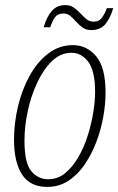

<svg xmlns="http://www.w3.org/2000/svg" viewBox="-20 -723 464 753"><path d="M165 10Q98 10 66.5 -38.5Q35 -87 35 -175Q35 -240 50.5 -305.5Q66 -371 96 -425.5Q126 -480 169 -513Q212 -546 266 -546Q320 -546 357 -502.5Q394 -459 394 -360Q394 -315 385 -264.5Q376 -214 357.5 -165.5Q339 -117 311.5 -77Q284 -37 247.5 -13.5Q211 10 165 10ZM169 -20Q206 -20 235 -43.5Q264 -67 286.5 -105.5Q309 -144 323.5 -189.5Q338 -235 345.5 -280.5Q353 -326 353 -363Q353 -444 326.5 -480Q300 -516 260 -516Q218 -516 184.5 -484Q151 -452 126.5 -400Q102 -348 89 -288Q76 -228 76 -171Q76 -84 102.5 -52Q129 -20 169 -20ZM338 -605Q318 -605 304 -615Q290 -625 279 -637.5Q268 -650 256.5 -660Q245 -670 229 -670Q206 -670 195.5 -655Q185 -640 177 -616H151Q164 -659 184 -681Q204 -703 236 -703Q256 -703 270 -693Q284 -683 295.5 -670.5Q307 -658 319 -648Q331 -638 348 -638Q369 -638 380.5 -654.5Q392 -671 399 -691H424Q412 -650 392.5 -627.5Q373 -605 338 -605Z"/></svg>

Font: Noto Serif ExtraCondensed ExtraLight
Style: Italic
Weight: 200
Width: 2
Italic angle: -12°
Designer: Monotype Design Team
Foundry: Monotype Imaging Inc.
Version: Version 2.014; ttfautohint (v1.8.4.7-5d5b)